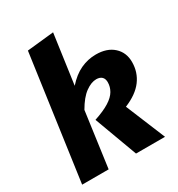

<svg xmlns="http://www.w3.org/2000/svg" viewBox="-179 -877 925 995"><g transform="rotate(-30 283.5 -379.5)"><path d="M125.9 -742.3 286.2 -759.1 244.8 -463Q284.7 -508.2 328.6 -528.5Q372.5 -548.8 420.2 -548.8Q486.6 -548.8 525.2 -513.6Q563.8 -478.5 563.8 -421.6Q563.8 -360.3 528.7 -313.2Q493.6 -266.2 420.4 -236.3L517.9 0H344.3L249.6 -256.3Q307.7 -275.7 340.9 -296.7Q374.2 -317.7 388.3 -342.1Q402.4 -366.5 402.4 -393.4Q402.4 -414.9 390.7 -425.8Q378.9 -436.7 357.8 -436.7Q327.5 -436.7 293 -411.6Q258.5 -386.5 225.8 -329.7L180.5 0H21.9Z"/></g></svg>

Font: Fira Sans Variable
Style: Italic
Weight: 397
Italic angle: -8°
Designer: Carrois Corporate & Edenspiekermann AG
Foundry: Carrois Corporate GbR & Edenspiekermann AG
Version: Version 4.202